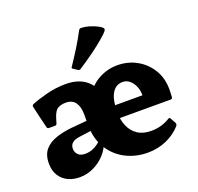

<svg xmlns="http://www.w3.org/2000/svg" viewBox="-136 -931 1128 1094"><g transform="rotate(-20 427.5 -384.0)"><path d="M581 15Q509 15 448.5 -15.5Q388 -46 350.5 -105.5Q313 -165 313 -251V-314Q313 -361 294 -387Q275 -413 237 -413Q207 -413 187.5 -401.5Q168 -390 155 -347L147 -320Q144 -310 135 -310H98Q88 -310 86 -320Q77 -354 69.5 -388Q62 -422 54 -455Q53 -463 61 -468Q100 -484 157 -498.5Q214 -513 272 -513Q364 -513 413 -458.5Q462 -404 462 -317L350 -251Q350 -335 382.5 -393.5Q415 -452 469 -482.5Q523 -513 585 -513Q648 -513 701 -484Q754 -455 786 -403Q818 -351 818 -283Q818 -272 817.5 -260.5Q817 -249 816 -235Q815 -225 805 -225H482V-303H689L661 -290Q662 -294 662 -297.5Q662 -301 662 -305Q662 -335 651 -359.5Q640 -384 622 -398.5Q604 -413 581 -413Q539 -413 516.5 -374.5Q494 -336 494 -262Q494 -215 510 -177Q526 -139 558.5 -117Q591 -95 642 -95Q704 -95 755 -127Q764 -132 768 -123L786 -90Q789 -82 784 -73Q748 -32 695 -8.5Q642 15 581 15ZM166 14Q130 14 98.5 -0.5Q67 -15 47.5 -45Q28 -75 28 -119Q28 -173 54.5 -203Q81 -233 125 -247.5Q169 -262 220 -267L335 -277L331 -215L250 -204Q215 -200 200 -187Q185 -174 185 -152Q185 -131 199.5 -116Q214 -101 241 -101Q266 -101 285.5 -108.5Q305 -116 320.5 -127.5Q336 -139 345 -150L366 -138Q361 -113 345 -86.5Q329 -60 302 -37Q275 -14 241 0Q207 14 166 14ZM383 -565Q375 -559 367 -564L341 -581Q333 -586 339 -593Q370 -639 398 -684Q426 -729 450 -775Q456 -784 465 -783Q491 -782 518.5 -773.5Q546 -765 568 -752Q583 -743 587 -736.5Q591 -730 583.5 -720Q576 -710 553 -690Q519 -660 476.5 -629Q434 -598 383 -565Z"/></g></svg>

Font: Hahmlet ExtraBold
Style: Regular
Weight: 800
Designer: Minjoo Ham & Mark Frömberg
Foundry: hypertype
Version: Version 1.002